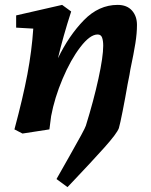

<svg xmlns="http://www.w3.org/2000/svg" viewBox="-20 -532 618 785"><path d="M262 110Q327 -4 331 -18Q363 -121 382.5 -210.5Q402 -300 402 -345Q402 -365 397.5 -378Q393 -391 379 -391Q348 -391 308.5 -339.5Q269 -288 236 -210Q203 -132 189 -57L182 -3L72 14L39 -3Q74 -133 92 -228.5Q110 -324 116 -415L46 -419V-469L234 -512L271 -485Q238 -383 217 -294Q262 -387 323 -449.5Q384 -512 461 -512Q499 -512 519.5 -489Q540 -466 540 -430Q540 -396 533.5 -355Q527 -314 513 -248Q511 -232 502 -189Q492 -131 481.5 -78Q471 -25 466 -8Q458 14 406 72Q354 130 276 212L256 233L211 200Z"/></svg>

Font: Andada Pro ExtraBold
Style: Italic
Weight: 800
Italic angle: -6.99998°
Designer: Carolina Giovagnoli
Foundry: Huerta Tipografica
Version: Version 3.005; ttfautohint (v1.8.4)